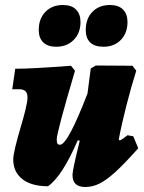

<svg xmlns="http://www.w3.org/2000/svg" viewBox="-20 -736 578 768"><path d="M533 -143Q477 -80 441 -47.5Q405 -15 377.5 -1.5Q350 12 321 12Q270 12 270 -36Q270 -46 276.5 -77Q283 -108 299 -173L291 -175Q229 -31 172 9Q106 9 69.5 -19.5Q33 -48 33 -98Q33 -115 42 -151.5Q51 -188 62 -225Q73 -261 81.5 -295.5Q90 -330 90 -346Q90 -363 82 -371Q74 -379 57 -379H29L41 -461Q108 -461 264 -473L280 -453Q207 -206 207 -179Q207 -167 209.5 -162Q212 -157 220 -157Q251 -157 330 -362L343 -462L363 -474L510 -473L525 -453Q505 -390 485.5 -313.5Q466 -237 455 -178L459 -174Q472 -180 490 -195L513 -191ZM135 -616Q135 -661 161.5 -688.5Q188 -716 232 -716Q266 -716 284 -698Q302 -680 302 -648Q302 -604 275 -576.5Q248 -549 205 -549Q171 -549 153 -566.5Q135 -584 135 -616ZM323 -616Q323 -661 349.5 -688.5Q376 -716 420 -716Q454 -716 472 -698Q490 -680 490 -648Q490 -604 463.5 -576.5Q437 -549 394 -549Q359 -549 341 -566Q323 -583 323 -616Z"/></svg>

Font: Alegreya Black
Style: Italic
Weight: 900
Italic angle: -7°
Designer: Juan Pablo del Peral
Foundry: Huerta Tipografica
Version: Version 2.007; ttfautohint (v1.6)